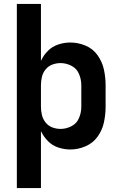

<svg xmlns="http://www.w3.org/2000/svg" viewBox="-20 -755 616 980"><path d="M66 205H189V-86Q202 -58 224.5 -35Q247 -12 277.5 -2Q308 8 339 8Q379 8 417 -8.5Q455 -25 478.5 -58Q502 -91 510.5 -130.5Q519 -170 519 -210V-320Q519 -360 510.5 -399.5Q502 -439 478.5 -472.5Q455 -506 417 -522Q379 -538 339 -538Q308 -538 277.5 -528Q247 -518 224.5 -495.5Q202 -473 189 -444V-735H66ZM289 -97Q268 -97 247.5 -104.5Q227 -112 213 -129.5Q199 -147 194 -168Q189 -189 189 -210V-320Q189 -342 194 -363Q199 -384 213 -401Q227 -418 247.5 -425.5Q268 -433 289 -433Q318 -433 345 -419Q372 -405 383.5 -377Q395 -349 395 -320V-210Q395 -181 383.5 -153Q372 -125 345 -111Q318 -97 289 -97Z"/></svg>

Font: Iosevka Sparkle
Style: Bold
Weight: 700
Designer: Belleve Invis
Foundry: Belleve Invis
Version: Version 4.5.0; ttfautohint (v1.8.3)